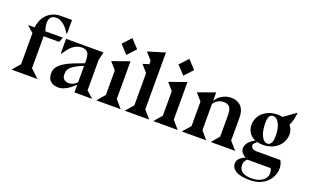

<svg xmlns="http://www.w3.org/2000/svg" viewBox="-100 -1240 3198 1982"><g transform="rotate(20 1499.0 -249.5)"><path d="M427 -544H420Q409 -561 394.5 -581Q380 -601 361 -618.5Q342 -636 319 -648Q296 -660 268 -660Q224 -660 207.5 -636Q191 -612 191 -579Q191 -556 196 -533Q201 -510 209 -490H401L379 -436H209V-85L300 1H15L89 -85V-427L19 -489L24 -487L19 -490H90Q94 -526 108 -562.5Q122 -599 148.5 -628Q175 -657 214 -675.5Q253 -694 307 -694H427Z M706 -84Q692 -70 672 -53.5Q652 -37 629.5 -23Q607 -9 582 0.5Q557 10 532 10Q480 10 446 -17Q412 -44 412 -105Q412 -143 433.5 -173Q455 -203 494 -228Q533 -253 587 -275Q641 -297 706 -320Q706 -350 704.5 -376Q703 -402 695 -421Q687 -440 670 -451Q653 -462 622 -462Q592 -462 567.5 -452Q543 -442 521.5 -424.5Q500 -407 481 -383Q462 -359 443 -330H436V-490H848L826 -404V-65H827L901 0H706ZM706 -292Q647 -268 614.5 -248Q582 -228 566 -209.5Q550 -191 547 -173.5Q544 -156 544 -138Q544 -102 565.5 -85.5Q587 -69 619 -69Q642 -69 664.5 -80Q687 -91 706 -111Z M1077 -731 1162 -639 1077 -546 991 -639ZM1140 -500V-86L1214 0H946L1020 -86V-356L952 -433Z M1333 -440 1265 -517 1333 -538V-576L1265 -653L1453 -710V-86L1527 0H1259L1333 -86Z M1703 -731 1788 -639 1703 -546 1617 -639ZM1766 -500V-86L1840 0H1572L1646 -86V-356L1578 -433Z M2204 0 2276 -86V-308Q2276 -337 2273 -360Q2270 -383 2261 -399.5Q2252 -416 2234.5 -425Q2217 -434 2188 -434Q2160 -434 2132.5 -420.5Q2105 -407 2081 -375V-86L2153 0H1885L1961 -86V-356L1893 -433L2081 -500V-409Q2111 -456 2156 -479Q2201 -502 2246 -502Q2284 -502 2312.5 -490Q2341 -478 2359.5 -457Q2378 -436 2387 -406.5Q2396 -377 2396 -342V-86L2472 0Z M2943 -588Q2941 -565 2938 -546.5Q2935 -528 2930.5 -511.5Q2926 -495 2920 -479Q2914 -463 2906 -446Q2941 -405 2941 -349Q2941 -317 2927.5 -282.5Q2914 -248 2886 -220Q2858 -192 2815.5 -174Q2773 -156 2715 -156Q2684 -156 2655 -164Q2644 -154 2631 -142Q2618 -130 2618 -119Q2618 -96 2632.5 -85Q2647 -74 2673 -71H2942Q2950 -57 2957.5 -36Q2965 -15 2965 11Q2965 55 2948.5 94.5Q2932 134 2900 165Q2868 196 2821 214Q2774 232 2712 232Q2610 232 2561 202Q2512 172 2512 119Q2512 101 2520.5 86.5Q2529 72 2542 60.5Q2555 49 2570 41Q2585 33 2597 28Q2575 19 2556 -3Q2537 -25 2537 -53Q2537 -76 2546 -94Q2555 -112 2569 -126.5Q2583 -141 2599 -152Q2615 -163 2630 -172Q2583 -192 2560 -230Q2537 -268 2537 -313Q2537 -345 2550 -378.5Q2563 -412 2590.5 -439.5Q2618 -467 2660.5 -484.5Q2703 -502 2761 -502Q2787 -502 2812 -497L2939 -589ZM2718 -473Q2700 -473 2689 -463Q2678 -453 2673 -438.5Q2668 -424 2666.5 -406.5Q2665 -389 2665 -374Q2665 -335 2671.5 -300.5Q2678 -266 2690 -240Q2702 -214 2719 -199Q2736 -184 2757 -184Q2775 -184 2786 -195Q2797 -206 2803 -221.5Q2809 -237 2810.5 -255.5Q2812 -274 2812 -289Q2812 -328 2805.5 -361.5Q2799 -395 2786.5 -419.5Q2774 -444 2756.5 -458.5Q2739 -473 2718 -473ZM2621 42Q2588 68 2588 110Q2588 160 2623 184.5Q2658 209 2726 209Q2768 209 2799 198.5Q2830 188 2850 172Q2870 156 2880 136.5Q2890 117 2890 99Q2890 60 2876 42Z"/></g></svg>

Font: Bluu Next Cyrillic
Style: Bold
Weight: 700
Designer: Igor Stepanchenko
Foundry: Igor Stepanchenko
Version: Version 1.000